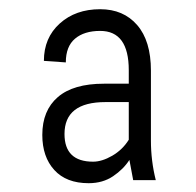

<svg xmlns="http://www.w3.org/2000/svg" viewBox="-20 -741 432 423"><path d="M273.4 -344.2 265.1 -388.7Q252 -368.2 229.2 -352.8Q206.5 -337.4 175.3 -337.4Q126 -337.4 99.6 -366.5Q73.2 -395.5 73.2 -443.8Q73.2 -497.6 107.4 -527.1Q141.6 -556.6 209 -556.6H263.7V-586.4Q263.7 -672.9 200.7 -672.9Q165.5 -672.9 145.3 -655.8Q125 -638.7 125 -603.5L76.7 -606.9Q76.7 -657.7 111.6 -689.2Q146.5 -720.7 200.7 -720.7Q252 -720.7 282.2 -685.8Q312.5 -650.9 312.5 -585.4V-431.6Q312.5 -386.7 323.2 -344.2ZM185.1 -384.8Q204.6 -384.8 227.3 -397.9Q250 -411.1 263.7 -433.1V-516.1H212.4Q122.1 -516.1 122.1 -445.8Q122.1 -384.8 185.1 -384.8Z"/></svg>

Font: TypoPRO Roboto
Style: Regular
Weight: 300
Designer: Google
Version: Version 2.136; 2016